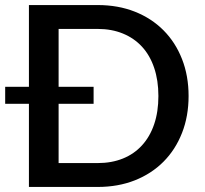

<svg xmlns="http://www.w3.org/2000/svg" viewBox="-20 -740 810 760"><path d="M366.5 -94.5Q422 -94.5 466.5 -112.5Q511 -130.5 542.2 -164.8Q573.5 -199 590.2 -248.2Q607 -297.5 607 -360Q607 -422 590.2 -471.5Q573.5 -521 542.2 -555Q511 -589 466.5 -607.2Q422 -625.5 366.5 -625.5H212V-396.5H350.5V-329H212V-94.5ZM366.5 -720Q447.5 -720 513.8 -693.8Q580 -667.5 627.2 -620Q674.5 -572.5 700.5 -506.2Q726.5 -440 726.5 -360Q726.5 -280 700.5 -213.8Q674.5 -147.5 627.2 -100Q580 -52.5 513.8 -26.2Q447.5 0 366.5 0H94.5V-329H0.5V-396.5H94.5V-720Z"/></svg>

Font: Lato SemiBold
Style: Regular
Weight: 600
Designer: Lukasz Dziedzic with Adam Twardoch and Botio Nikoltchev
Foundry: tyPoland Lukasz Dziedzic
Version: Version 2.015; 2015-08-06; http://www.latofonts.com/